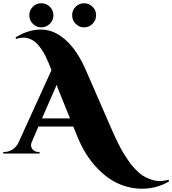

<svg xmlns="http://www.w3.org/2000/svg" viewBox="-60 -943 1058 1179"><path d="M246 -797Q224 -775 193.5 -775Q163 -775 141.5 -797Q120 -819 120 -849.5Q120 -880 141.5 -901.5Q163 -923 193.5 -923Q224 -923 246 -901.5Q268 -880 268 -849.5Q268 -819 246 -797ZM508.5 -797Q487 -775 456.5 -775Q426 -775 404.5 -797Q383 -819 383 -849.5Q383 -880 404.5 -901.5Q426 -923 456.5 -923Q487 -923 508.5 -901.5Q530 -880 530 -849.5Q530 -819 508.5 -797ZM976 161 978 171Q908 212 828.5 215.5Q749 219 673.5 187.5Q598 156 529.5 81.5Q461 7 417 -100L390 -166H176L136 -73Q127 -53 132.5 -39Q138 -25 149.5 -17.5Q161 -10 174 -10H183V0H-40V-10H-31Q-8 -10 14.5 -23.5Q37 -37 52 -64L256 -512Q247 -536 239 -555.5Q231 -575 220 -597Q209 -619 198 -635.5Q187 -652 174 -667.5Q161 -683 146 -692.5Q131 -702 114.5 -707.5Q98 -713 78.5 -712Q59 -711 38 -704L36 -714Q105 -755 169 -760.5Q233 -766 286.5 -737.5Q340 -709 384 -654.5Q428 -600 463 -522L623 -155Q635 -127 645 -105.5Q655 -84 669 -56Q683 -28 696 -6.5Q709 15 725.5 39.5Q742 64 758 82Q774 100 793.5 117.5Q813 135 833.5 145Q854 155 876.5 162Q899 169 924 168.5Q949 168 976 161ZM198 -216H370L307 -371Q299 -389 288 -422Z"/></svg>

Font: Cinzel Decorative Black
Style: Regular
Weight: 900
Designer: Natanael Gama
Version: Version 1.001;PS 001.001;hotconv 1.0.56;makeotf.lib2.0.21325